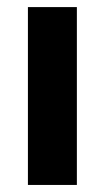

<svg xmlns="http://www.w3.org/2000/svg" viewBox="-20 -524 297 544"><path d="M59.1 -503.9H197.8V0H59.1Z"/></svg>

Font: Wanted Sans Variable
Style: Regular
Weight: 400
Designer: Original Design by Kil Hyung-jin and Kang Hanbin, Wanted Lab, Inc; Hangeul from Source Han Sans by Jang Soo-young and Ka
Foundry: Wanted Lab, Inc.
Version: Version 1.003;Glyphs 3.2 (3227)